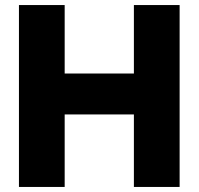

<svg xmlns="http://www.w3.org/2000/svg" viewBox="-20 -740 786 760"><path d="M510 0H691V-720H510V-449H236V-720H55V0H236V-287H510Z"/></svg>

Font: Aspekta 800
Style: Regular
Weight: 800
Designer: Ivo Dolenc
Version: Version 2.000